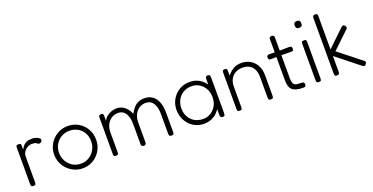

<svg xmlns="http://www.w3.org/2000/svg" viewBox="-26 -1369 4015 2067"><g transform="rotate(-20 1981.0 -335.5)"><path d="M102 11Q92 11 86 8Q80 5 77.5 -2Q75 -9 75 -20V-437Q75 -449 77.5 -455.5Q80 -462 86 -464Q92 -466 103 -466Q113 -466 119.5 -464Q126 -462 129 -455.5Q132 -449 132 -437V-395Q142 -412 152 -426Q162 -440 176 -450.5Q190 -461 210.5 -467Q231 -473 262 -473Q278 -473 291.5 -470Q305 -467 316.5 -462Q328 -457 336 -451Q344 -445 348 -439Q352 -433 352 -427Q352 -414 341 -405Q330 -396 321 -396Q310 -396 304.5 -399.5Q299 -403 293 -408Q287 -413 275 -416.5Q263 -420 238 -420Q223 -420 205 -413.5Q187 -407 170.5 -394Q154 -381 143 -360Q132 -339 132 -310V-18Q132 -7 129.5 -0.5Q127 6 120.5 8.5Q114 11 102 11Z M670 15Q620 15 576 -4Q532 -23 498.5 -56Q465 -89 446 -133Q427 -177 427 -227Q427 -278 445.5 -321.5Q464 -365 497.5 -398.5Q531 -432 574.5 -450.5Q618 -469 668 -469Q735 -469 789 -437.5Q843 -406 875 -351.5Q907 -297 907 -228Q907 -176 888.5 -132Q870 -88 837.5 -55Q805 -22 762 -3.5Q719 15 670 15ZM668 -39Q719 -39 760.5 -64.5Q802 -90 826.5 -133.5Q851 -177 851 -230Q851 -284 827 -326Q803 -368 761.5 -391.5Q720 -415 667 -415Q615 -415 573.5 -390.5Q532 -366 507.5 -324Q483 -282 483 -229Q483 -175 507.5 -132Q532 -89 574 -64Q616 -39 668 -39Z M1049 10Q1039 10 1033 7Q1027 4 1024.5 -2.5Q1022 -9 1022 -20V-440Q1022 -450 1024.5 -455.5Q1027 -461 1033.5 -463.5Q1040 -466 1050 -466Q1064 -466 1070 -460Q1076 -454 1076 -440V-380Q1085 -401 1101.5 -417Q1118 -433 1139 -444.5Q1160 -456 1182.5 -462Q1205 -468 1226 -468Q1262 -468 1290.5 -454Q1319 -440 1341 -414.5Q1363 -389 1378 -352Q1401 -392 1424.5 -417.5Q1448 -443 1477.5 -455.5Q1507 -468 1544 -468Q1601 -468 1638.5 -440Q1676 -412 1695 -362Q1714 -312 1714 -244V-19Q1714 -8 1711.5 -1.5Q1709 5 1703 7.5Q1697 10 1686 10Q1675 10 1668.5 7Q1662 4 1659.5 -2.5Q1657 -9 1657 -20V-245Q1657 -296 1644.5 -334.5Q1632 -373 1607 -394.5Q1582 -416 1542 -416Q1500 -416 1467 -394.5Q1434 -373 1415 -334.5Q1396 -296 1396 -245V-18Q1396 -5 1389.5 2.5Q1383 10 1373.5 11.5Q1364 13 1356 9Q1350 7 1346 3.5Q1342 0 1340.5 -6Q1339 -12 1339 -20V-245Q1339 -296 1326.5 -334.5Q1314 -373 1289 -394.5Q1264 -416 1224 -416Q1182 -416 1149 -394.5Q1116 -373 1097 -334.5Q1078 -296 1078 -245V-19Q1078 -8 1075.5 -1.5Q1073 5 1066.5 7.5Q1060 10 1049 10Z M2272 10Q2258 10 2252 3Q2246 -4 2244 -23V-90Q2233 -71 2209.5 -47.5Q2186 -24 2148.5 -6.5Q2111 11 2058 11Q2009 11 1967.5 -7.5Q1926 -26 1895 -59Q1864 -92 1846.5 -135.5Q1829 -179 1829 -230Q1829 -279 1846.5 -321.5Q1864 -364 1895.5 -396.5Q1927 -429 1968.5 -447.5Q2010 -466 2058 -466Q2105 -466 2138.5 -454Q2172 -442 2197.5 -421Q2223 -400 2244 -372V-429Q2244 -449 2250.5 -457.5Q2257 -466 2273 -466Q2283 -466 2288.5 -462.5Q2294 -459 2296.5 -451Q2299 -443 2299 -429V-23Q2299 -11 2296.5 -3.5Q2294 4 2288 7Q2282 10 2272 10ZM2069 -41Q2117 -41 2156 -65.5Q2195 -90 2218 -132Q2241 -174 2241 -228Q2241 -285 2217 -327Q2193 -369 2153.5 -392.5Q2114 -416 2067 -416Q2012 -416 1971 -391Q1930 -366 1907 -323.5Q1884 -281 1884 -226Q1884 -173 1907 -131Q1930 -89 1972 -65Q2014 -41 2069 -41Z M2466 10Q2456 10 2450 7Q2444 4 2441.5 -2.5Q2439 -9 2439 -20V-440Q2439 -450 2441.5 -455.5Q2444 -461 2450.5 -463.5Q2457 -466 2467 -466Q2474 -466 2479 -464.5Q2484 -463 2487 -460Q2490 -457 2491.5 -452Q2493 -447 2493 -440V-381Q2506 -398 2522 -413.5Q2538 -429 2557.5 -441.5Q2577 -454 2600.5 -461Q2624 -468 2653 -468Q2696 -468 2732.5 -453.5Q2769 -439 2796 -411.5Q2823 -384 2838 -344.5Q2853 -305 2853 -254V-19Q2853 -8 2850.5 -1.5Q2848 5 2842 7.5Q2836 10 2825 10Q2814 10 2807.5 7Q2801 4 2798.5 -2.5Q2796 -9 2796 -20V-255Q2796 -304 2780 -340Q2764 -376 2732 -396Q2700 -416 2651 -416Q2603 -416 2568 -396Q2533 -376 2514 -340Q2495 -304 2495 -255V-19Q2495 -8 2492.5 -1.5Q2490 5 2483.5 7.5Q2477 10 2466 10Z M3195 11Q3150 11 3119.5 3Q3089 -5 3070 -22Q3051 -39 3043 -67.5Q3035 -96 3035 -138V-598Q3035 -610 3037.5 -616.5Q3040 -623 3046 -626Q3052 -629 3062 -629Q3073 -629 3079.5 -626.5Q3086 -624 3089 -618Q3092 -612 3092 -601V-136Q3092 -105 3097.5 -86.5Q3103 -68 3114.5 -59Q3126 -50 3146 -47.5Q3166 -45 3194 -45Q3206 -45 3212.5 -42.5Q3219 -40 3222 -34Q3225 -28 3225 -17Q3225 -6 3222 0Q3219 6 3212.5 8.5Q3206 11 3195 11ZM2973 -453 3062 -451 3201 -453Q3212 -453 3218.5 -450.5Q3225 -448 3228 -442Q3231 -436 3231 -426Q3231 -415 3228.5 -408.5Q3226 -402 3220 -399.5Q3214 -397 3203 -397L3062 -399L2971 -397Q2955 -397 2949 -403.5Q2943 -410 2943 -426Q2943 -441 2950 -447Q2957 -453 2973 -453Z M3373 11Q3363 11 3356.5 8Q3350 5 3347.5 -1.5Q3345 -8 3345 -19V-437Q3345 -448 3347.5 -454.5Q3350 -461 3356.5 -463.5Q3363 -466 3374 -466Q3385 -466 3391 -463Q3397 -460 3399.5 -453.5Q3402 -447 3402 -435V-18Q3402 -7 3399.5 -0.5Q3397 6 3390.5 8.5Q3384 11 3373 11ZM3373 -610Q3359 -610 3351 -614Q3343 -618 3339.5 -627Q3336 -636 3336 -650Q3336 -664 3339.5 -672Q3343 -680 3351.5 -683.5Q3360 -687 3374 -687Q3388 -687 3396 -683Q3404 -679 3407.5 -670.5Q3411 -662 3411 -647Q3411 -634 3407.5 -625.5Q3404 -617 3396 -613.5Q3388 -610 3373 -610Z M3906 -39Q3920 -29 3921 -20.5Q3922 -12 3913 1Q3906 10 3899.5 13.5Q3893 17 3886 15Q3879 13 3870 6L3610 -201V-19Q3610 -8 3607 -1.5Q3604 5 3598 8Q3592 11 3581 11Q3571 11 3564.5 8Q3558 5 3555.5 -2Q3553 -9 3553 -20V-657Q3553 -668 3556 -674.5Q3559 -681 3565.5 -684Q3572 -687 3582 -687Q3593 -687 3599 -684Q3605 -681 3607.5 -674.5Q3610 -668 3610 -656V-276L3802 -460Q3809 -467 3816 -470Q3823 -473 3830 -471.5Q3837 -470 3844 -461Q3855 -448 3854.5 -439Q3854 -430 3842 -419L3653 -239Z"/></g></svg>

Font: Fredoka Light
Style: Regular
Weight: 300
Designer: Ben Nathan
Foundry: Milena B. Brandão, Ben Nathan
Version: Version 2.001